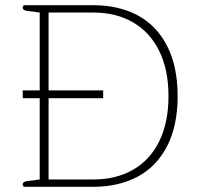

<svg xmlns="http://www.w3.org/2000/svg" viewBox="-20 -715 755 735"><path d="M67 -9Q67 -20 86 -22L132 -28V-339H67V-369H132V-667L86 -673Q67 -675 67 -686Q67 -695 75 -695H338Q434 -695 506.5 -656.5Q579 -618 619.5 -539.5Q660 -461 660 -347Q660 -233 619.5 -155Q579 -77 506.5 -38.5Q434 0 338 0H75Q67 0 67 -9ZM338 -28Q424 -28 489 -65Q554 -102 589.5 -174Q625 -246 625 -347Q625 -448 589.5 -520Q554 -592 489 -629.5Q424 -667 338 -667H166V-369H375V-339H166V-28Z"/></svg>

Font: Maitree ExtraLight
Style: Regular
Weight: 250
Designer: CadsonDemak Team
Foundry: CadsonDemak
Version: Version 1.002